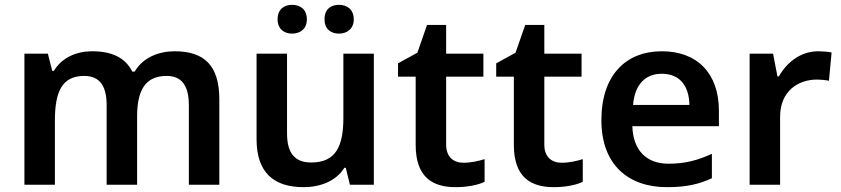

<svg xmlns="http://www.w3.org/2000/svg" viewBox="-20 -764 3478 794"><path d="M702 -552C636 -552 571 -526 537 -468H527C498 -526 442 -552 361 -552C298 -552 236 -527 203 -471H196L178 -542H81V0H207V-265C207 -384 236 -450 328 -450C392 -450 421 -409 421 -329V0H547V-282C547 -391 581 -450 669 -450C732 -450 761 -409 761 -329V0H887V-353C887 -493 825 -552 702 -552Z M1128 -684C1128 -644 1155 -625 1188 -625C1221 -625 1249 -644 1249 -684C1249 -726 1221 -744 1188 -744C1155 -744 1128 -726 1128 -684ZM1322 -684C1322 -644 1348 -625 1382 -625C1414 -625 1443 -644 1443 -684C1443 -726 1414 -744 1382 -744C1348 -744 1322 -726 1322 -684ZM1526 -542H1400V-277C1400 -158 1368 -92 1267 -92C1198 -92 1167 -132 1167 -213V-542H1041V-188C1041 -50 1113 10 1235 10C1303 10 1369 -14 1404 -70H1410L1427 0H1526Z M1897 -91C1855 -91 1825 -115 1825 -166V-447H1979V-542H1825V-661H1746L1706 -546L1626 -502V-447H1699V-165C1699 -28 1772 10 1865 10C1912 10 1957 1 1984 -12V-106C1959 -98 1928 -91 1897 -91Z M2303 -91C2261 -91 2231 -115 2231 -166V-447H2385V-542H2231V-661H2152L2112 -546L2032 -502V-447H2105V-165C2105 -28 2178 10 2271 10C2318 10 2363 1 2390 -12V-106C2365 -98 2334 -91 2303 -91Z M2717 -552C2567 -552 2467 -452 2467 -267C2467 -82 2579 10 2738 10C2818 10 2870 -2 2924 -27V-128C2865 -101 2814 -87 2744 -87C2652 -87 2598 -144 2595 -242H2953V-306C2953 -461 2863 -552 2717 -552ZM2717 -459C2794 -459 2830 -405 2831 -330H2598C2605 -415 2649 -459 2717 -459Z M3364 -552C3290 -552 3233 -505 3201 -448H3195L3177 -542H3080V0H3206V-281C3206 -386 3279 -435 3359 -435C3373 -435 3395 -433 3408 -430L3419 -547C3405 -550 3381 -552 3364 -552Z"/></svg>

Font: Noto Sans Sinhala SemiBold
Style: Regular
Weight: 600
Designer: Jelle Bosma - Monotype Design Team
Foundry: Monotype Imaging Inc.
Version: Version 2.006